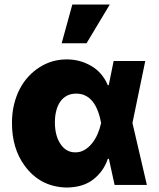

<svg xmlns="http://www.w3.org/2000/svg" viewBox="-20 -814 699 845"><path d="M274.1 11.4Q156.2 9.2 87.7 -85.9Q32.7 -161.2 32.7 -272.7Q32.7 -316.4 41.7 -353.9Q50.8 -391.3 66.8 -422.1Q82.7 -452.8 104.8 -476.7Q126.8 -500.7 153.1 -517.4Q207.7 -552.6 274.1 -552.6Q331.7 -552.6 381 -524.1Q430.4 -495.7 454.5 -438.9H458.5L480.1 -545.5H619.3L562.9 -272.7L626.4 0H484.4L459.2 -115.1H454.5Q436.4 -60.7 391.7 -25.2Q347.3 10.3 274.1 11.4ZM311.1 -143.5Q333.8 -143.1 352.6 -154.5Q371.4 -165.8 385.8 -184.1Q400.2 -202.4 410 -225.3Q419.7 -248.2 424.7 -271.3L425.1 -272.7L424.7 -274.1Q400.6 -402 315.3 -402Q291.9 -402 274.3 -392.6Q256.7 -383.2 245 -366.3Q233.3 -349.4 227.5 -326.3Q221.6 -303.3 221.6 -275.6Q221.6 -217 246.1 -180.4Q270.6 -143.5 311.1 -143.5ZM360.8 -623.6H251.4L298.3 -794H463.1Z"/></svg>

Font: Linik Sans Black
Style: Regular
Weight: 900
Designer: Fonts by Rasmus Andersson / Changes by Cristiano Sobral with parts from Marc Monis
Foundry: rsms
Version: Version 3.020; ttfautohint (v1.6)